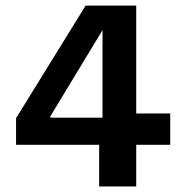

<svg xmlns="http://www.w3.org/2000/svg" viewBox="-20 -675 654 695"><path d="M38.1 -150.9V-247.1L290 -654.8H473.1V-264.2H596.2V-150.9H473.1V0H338.9V-150.9ZM351.1 -565.9 162.1 -253.9V-249H351.1Z"/></svg>

Font: IntelOne Mono Bold
Style: Regular
Weight: 700
Designer: Fred Shallcrass
Foundry: Frere-Jones Type LLC
Version: Version 1.200;hotconv 1.1.0;makeotfexe 2.6.0;FJTRelease1.2